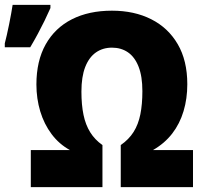

<svg xmlns="http://www.w3.org/2000/svg" viewBox="-27 -769 835 789"><path d="M433.1 -573.2Q395.5 -573.2 367.2 -553.5Q338.9 -533.7 323.2 -493.7Q307.6 -453.6 307.6 -392.6Q307.6 -337.9 316.2 -296.9Q324.7 -255.9 343.8 -225.3Q362.8 -194.8 394 -172.9V0H99.6V-152.3H260.3Q215.8 -176.8 185.1 -217.8Q154.3 -258.8 138.4 -311.3Q122.6 -363.8 122.6 -421.9Q122.6 -518.6 160.6 -586.4Q198.7 -654.3 268.3 -689.7Q337.9 -725.1 433.1 -725.1Q524.9 -725.1 594.5 -689.9Q664.1 -654.8 703.4 -587.4Q742.7 -520 742.7 -422.9Q742.7 -363.8 727.3 -312.3Q711.9 -260.7 680.7 -220.2Q649.4 -179.7 601.6 -152.3H766.1V0H469.2V-172.9Q502.4 -195.8 522 -226.8Q541.5 -257.8 549.8 -299.3Q558.1 -340.8 558.1 -394.5Q558.1 -455.1 542.5 -494.9Q526.9 -534.7 498.8 -554Q470.7 -573.2 433.1 -573.2ZM-7.3 -574.7V-590.8Q-3.9 -604 1 -625Q5.9 -646 10.5 -669.2Q15.1 -692.4 19 -713.9Q22.9 -735.4 24.9 -749H180.2V-735.8Q168.9 -710 156 -683.6Q143.1 -657.2 128.7 -630.4Q114.3 -603.5 97.2 -574.7Z"/></svg>

Font: Open Sans SemiCondensed ExtraBold
Style: Regular
Weight: 800
Width: 4
Designer: Monotype Design Team
Foundry: Monotype Imaging Inc.
Version: Version 3.000